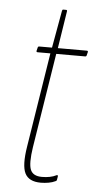

<svg xmlns="http://www.w3.org/2000/svg" viewBox="-48 -649 349 687"><g transform="rotate(5 126.0 -306.0)"><path d="M125 6Q82 6 68 -22Q54 -50 65 -118L119 -458H73Q68 -458 69 -463L72 -475Q73 -479 77 -479H123L147 -613Q148 -618 151 -618H161Q166 -618 165 -613L144 -479H248Q253 -479 252 -474L249 -462Q248 -458 244 -458H140L86 -118Q77 -59 86 -37Q95 -15 127 -15Q142 -15 155 -17.5Q168 -20 180 -26Q182 -27 183 -25.5Q184 -24 184 -22L182 -10Q182 -6 177 -4Q167 1 153 3.5Q139 6 125 6Z"/></g></svg>

Font: Sofia Sans Extra Condensed Thin
Style: Italic
Weight: 250
Italic angle: -9°
Version: Version 4.100